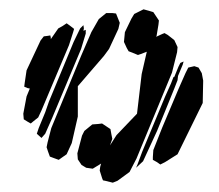

<svg xmlns="http://www.w3.org/2000/svg" viewBox="-20 -725 470 412"><path d="M349 -569 292 -431 273 -385 258 -356 232 -337 222 -333 206 -337 201 -338 199 -343 194 -359 195 -367 197 -374 179 -363 165 -365 155 -371 147 -383 146 -396 156 -434 161 -444 178 -458 191 -459 199 -460 208 -454 217 -448 219 -437 221 -427 216 -413 230 -435 274 -481 284 -566 295 -614 282 -609 276 -607 264 -612 256 -615 252 -622 246 -635 248 -656 262 -685 268 -695 278 -700 288 -705 299 -702 309 -699 315 -690 321 -681 320 -672 316 -648 315 -646 328 -652 333 -654 340 -650 354 -639 361 -624 360 -613ZM214 -620 203 -605 147 -540V-475L134 -418L123 -394L113 -387L106 -382L95 -386L87 -389L83 -400L80 -409L82 -419L90 -450L154 -605L176 -656L192 -684L208 -697H221L229 -696L231 -691L237 -676L234 -663ZM37 -574 67 -638 74 -647 82 -648 88 -649 89 -644V-641L105 -664L114 -669L123 -675L130 -670L139 -663L137 -656L128 -628L69 -488L62 -473L52 -465L46 -460L39 -464L31 -469L30 -481L37 -518L44 -535L39 -536L32 -539L33 -547ZM154 -620 92 -472 77 -438 69 -429 59 -438 63 -450 77 -484 85 -507 138 -635 152 -664 159 -671 160 -664 159 -659 164 -661V-653ZM339 -498 317 -444 287 -379 272 -365 275 -372 285 -399 334 -517 347 -546 352 -559 353 -560H354L363 -582L367 -590L374 -593L372 -586L362 -562L361 -553L354 -535ZM415 -504 361 -394 334 -377 324 -372 317 -377 308 -382V-388L309 -403L328 -451L363 -534L378 -568L384 -580L397 -583L406 -580L413 -568L416 -552Z"/></svg>

Font: Rubik Marker Hatch
Style: Regular
Weight: 400
Designer: Hubert and Fischer, NaN
Foundry: Hubert & Fischer, NaN
Version: Version 2.200